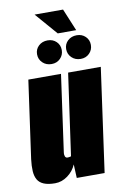

<svg xmlns="http://www.w3.org/2000/svg" viewBox="-89 -843 585 903"><g transform="rotate(-10 203.0 -392.0)"><path d="M100 7Q67 7 46.5 -1.5Q26 -10 16.5 -26.5Q7 -43 5.5 -67.5Q4 -92 8 -124L60 -495H216L165 -130Q164 -123 164.5 -118Q165 -113 166.5 -109.5Q168 -106 171 -104Q174 -102 178 -102Q181 -102 184 -102.5Q187 -103 190 -103.5Q193 -104 195 -105L250 -495H406L337 0H204L201 -65Q188 -34 160 -13.5Q132 7 100 7ZM181 -548Q155 -548 138 -564.5Q121 -581 121 -605Q121 -629 138 -645Q155 -661 181 -661Q206 -661 222.5 -645Q239 -629 239 -605Q239 -581 222.5 -564.5Q206 -548 181 -548ZM320 -548Q294 -548 277 -564.5Q260 -581 260 -605Q260 -629 277 -645Q294 -661 320 -661Q345 -661 361.5 -645Q378 -629 378 -605Q378 -581 361.5 -564.5Q345 -548 320 -548ZM234 -685 142 -791H278L322 -685Z"/></g></svg>

Font: Alumni Sans Black
Style: Italic
Weight: 900
Italic angle: -8°
Version: Version 1.016